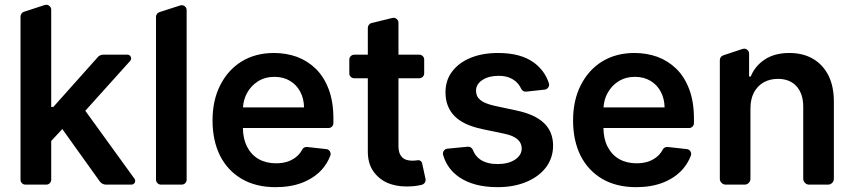

<svg xmlns="http://www.w3.org/2000/svg" viewBox="-20 -775 3585 806"><path d="M66.1 -20.6V-705.6Q66.1 -712.4 70.1 -717.9Q74.2 -723.4 80.6 -725.5L167.6 -753.9Q170.8 -755 174 -755Q182.5 -755 188.7 -748.9Q195 -742.9 195 -733.7V-326H203.8L390.6 -535.2Q394.5 -540.1 400.6 -542.8Q406.6 -545.5 413.4 -545.5H514.9Q521.7 -545.5 526.1 -540.7Q530.5 -535.9 530.5 -529.8Q530.5 -523.8 526.6 -519.5L338.1 -310L544.4 -24.9Q547.6 -20.6 547.6 -15.6Q547.6 -9.2 543.1 -4.6Q538.7 0 532 0H424.7Q416.9 0 410.2 -3.6Q403.4 -7.1 399.1 -13.1L241.5 -233.3L195 -183.2V-20.6Q195 -12.1 188.9 -6Q182.9 0 174 0H87Q78.1 0 72.1 -6Q66.1 -12.1 66.1 -20.6Z M634.9 -20.6V-704.5Q634.9 -711.3 639 -716.6Q643.1 -721.9 649.5 -724.1L736.2 -752.1Q739.3 -753.2 742.5 -753.2Q751.1 -753.2 757.3 -747.2Q763.5 -741.1 763.5 -732.6V-20.6Q763.5 -12.1 757.5 -6Q751.4 0 742.5 0H655.9Q647.4 0 641.2 -6Q634.9 -12.1 634.9 -20.6Z M995.7 -23.4Q936.1 -58.2 904.1 -120.7Q872.2 -184.3 872.2 -269.5Q872.2 -354 904.5 -417.3Q936.8 -481.5 994.3 -517Q1052.2 -552.6 1130.3 -552.6Q1180.8 -552.6 1225.9 -536.6Q1271 -519.9 1305.4 -486.5Q1339.8 -453.1 1359.7 -400.6Q1379.6 -348.4 1379.6 -277V-258.2Q1379.6 -249.6 1373.6 -243.6Q1367.5 -237.6 1359 -237.6H999.6Q1000.4 -191.8 1017 -159.4Q1034.8 -125 1065.7 -107.2Q1097.3 -89.5 1138.8 -89.5Q1167.3 -89.5 1189.6 -97.3Q1212.7 -105.8 1229 -121.1Q1241.5 -133.2 1248.6 -147Q1251.4 -152.7 1257.3 -155.7Q1263.1 -158.7 1269.5 -158L1349.4 -149.1Q1357.6 -148.4 1362.7 -142.4Q1367.9 -136.4 1367.9 -128.6Q1367.9 -124.3 1366.5 -121.1Q1354.4 -89.5 1331.3 -63.2Q1299.4 -28.1 1250 -8.5Q1200.6 10.7 1137.1 10.7Q1055 10.7 995.7 -23.4ZM1256.4 -324.2Q1255.7 -361.2 1240.4 -389.9Q1225.1 -419 1197.1 -435.7Q1168.7 -452.4 1132.1 -452.4Q1093 -452.4 1062.9 -433.6Q1033.4 -414.8 1016.7 -383.9Q1002.1 -356.9 1000 -324.2Z M1607.6 -6.7Q1568.9 -23.8 1546.2 -57.5Q1523.4 -90.6 1524.1 -142.4V-446.4H1467.7Q1458.8 -446.4 1452.6 -452.4Q1446.4 -458.5 1446.4 -467V-524.9Q1446.4 -533.4 1452.6 -539.4Q1458.8 -545.5 1467.7 -545.5H1524.1V-658Q1524.1 -665.1 1528.6 -671Q1533 -676.8 1540.1 -678.3L1626.8 -699.6Q1630.3 -700.3 1631.7 -700.3Q1640.3 -700.3 1646.5 -694.1Q1652.7 -687.9 1652.7 -679V-545.5H1740.1Q1748.6 -545.5 1754.6 -539.4Q1760.7 -533.4 1760.7 -524.9V-467Q1760.7 -458.5 1754.6 -452.4Q1748.6 -446.4 1740.1 -446.4H1652.7V-163.7Q1652.7 -137.8 1660.9 -124.3Q1668.7 -111.2 1681.8 -105.5Q1695.7 -100.5 1710.9 -100.5Q1721.9 -100.5 1733.3 -102.3Q1734.4 -102.6 1736.5 -102.6Q1741.8 -102.6 1746.3 -98.9Q1750.7 -95.2 1752.1 -89.5L1766.3 -23.8Q1766.7 -22.4 1766.7 -19.5Q1766.7 -12.4 1762.3 -6.7Q1757.8 -1.1 1750.7 0.7L1741.1 2.8Q1718.4 7.8 1686.1 7.8Q1643.1 7.8 1607.6 -6.7Z M1907.7 -31.2Q1856.5 -66.8 1840.2 -124.6Q1839.5 -126.4 1839.5 -130.3Q1839.5 -138.1 1844.8 -144.2Q1850.1 -150.2 1858.3 -150.9L1943.5 -159.1Q1950.3 -159.8 1956.3 -156.1Q1962.4 -152.3 1964.8 -146Q1975.1 -119.7 1996.4 -105.1Q2024.5 -86.3 2068.5 -86.3Q2114 -86.3 2142.4 -105.1Q2170.1 -123.9 2170.1 -151.6Q2170.1 -174.7 2152.3 -190.3Q2134.2 -206 2096.6 -213.8L2003.6 -233.3Q1924.7 -250 1887.4 -288.4Q1850.1 -327.4 1850.1 -387.1Q1850.1 -438.2 1877.8 -474.4Q1905.2 -511.4 1955.6 -532.3Q2005.3 -552.6 2070.7 -552.6Q2166.9 -552.6 2221.9 -511.7Q2267 -478.3 2284.1 -425.8Q2285.2 -422.6 2285.2 -419.7Q2285.2 -411.9 2279.8 -405.7Q2274.5 -399.5 2266.7 -398.8L2188.9 -390.3Q2182.2 -389.6 2176.5 -392.9Q2170.8 -396.3 2168 -402.3Q2163 -412.6 2155.9 -421.9Q2143.5 -437.5 2122.9 -447.1Q2102.6 -456.7 2072.4 -456.7Q2032.3 -456.7 2005.3 -439.3Q1978.3 -421.9 1978.3 -394.2Q1978.3 -370 1996.1 -355.5Q2013.5 -340.6 2055.4 -331L2148.4 -311.1Q2225.9 -294.7 2263.8 -258.2Q2301.8 -221.9 2301.8 -163.4Q2301.8 -112.6 2272 -72.4Q2241.8 -33 2189.6 -11.4Q2137.1 10.7 2068.9 10.7Q1969.5 10.7 1907.7 -31.2Z M2509.2 -23.4Q2449.6 -58.2 2417.6 -120.7Q2385.7 -184.3 2385.7 -269.5Q2385.7 -354 2418 -417.3Q2450.3 -481.5 2507.8 -517Q2565.7 -552.6 2643.8 -552.6Q2694.2 -552.6 2739.3 -536.6Q2784.4 -519.9 2818.9 -486.5Q2853.3 -453.1 2873.2 -400.6Q2893.1 -348.4 2893.1 -277V-258.2Q2893.1 -249.6 2887.1 -243.6Q2881 -237.6 2872.5 -237.6H2513.1Q2513.8 -191.8 2530.5 -159.4Q2548.3 -125 2579.2 -107.2Q2610.8 -89.5 2652.3 -89.5Q2680.8 -89.5 2703.1 -97.3Q2726.2 -105.8 2742.5 -121.1Q2755 -133.2 2762.1 -147Q2764.9 -152.7 2770.8 -155.7Q2776.6 -158.7 2783 -158L2862.9 -149.1Q2871.1 -148.4 2876.2 -142.4Q2881.4 -136.4 2881.4 -128.6Q2881.4 -124.3 2880 -121.1Q2867.9 -89.5 2844.8 -63.2Q2812.9 -28.1 2763.5 -8.5Q2714.1 10.7 2650.6 10.7Q2568.5 10.7 2509.2 -23.4ZM2769.9 -324.2Q2769.2 -361.2 2753.9 -389.9Q2738.6 -419 2710.6 -435.7Q2682.2 -452.4 2645.6 -452.4Q2606.5 -452.4 2576.3 -433.6Q2546.9 -414.8 2530.2 -383.9Q2515.6 -356.9 2513.5 -324.2Z M3001.8 -24.5V-522.7Q3001.8 -529.5 3005.7 -535Q3009.6 -540.5 3016 -542.6L3097.3 -569.6Q3100.5 -570.7 3103.7 -570.7Q3112.2 -570.7 3118.4 -564.6Q3124.6 -558.6 3124.6 -549.7V-456.7Q3124.6 -455.3 3125.9 -454Q3127.1 -452.8 3128.6 -452.8Q3131 -452.8 3132.1 -455.3Q3150.6 -499.3 3191.1 -525.6Q3232.2 -552.6 3293.7 -552.6Q3350.5 -552.6 3392.4 -528.4Q3433.9 -504.6 3457.7 -458.5Q3480.8 -411.9 3480.5 -347.3V-24.5Q3480.5 -14.6 3473.4 -7.3Q3466.3 0 3456 0H3376.4Q3366.5 0 3359.2 -7.3Q3351.9 -14.6 3351.9 -24.5V-327.4Q3351.9 -381.7 3323.5 -413Q3295.5 -443.9 3245.7 -443.9Q3212 -443.9 3185.7 -429.3Q3159.8 -414.4 3144.9 -386.7Q3130.3 -358.7 3130.3 -319.6V-24.5Q3130.3 -14.6 3123.2 -7.3Q3116.1 0 3105.8 0H3026.3Q3016.3 0 3009.1 -7.3Q3001.8 -14.6 3001.8 -24.5Z"/></svg>

Font: DeltaSans SemiBold
Style: Regular
Weight: 600
Designer: Rasmus Andersson
Foundry: rsms
Version: Version 3.012